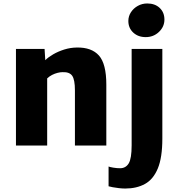

<svg xmlns="http://www.w3.org/2000/svg" viewBox="-20 -839 1028 1107"><path d="M72 0V-557H237L241 -492Q258.5 -509.5 287 -526Q315.5 -542.5 350.5 -553.5Q385.5 -564.5 423 -565Q508 -566.5 550.5 -518.8Q593 -471 593 -351V0H412V-318Q412 -379 396.5 -401.8Q381 -424.5 341 -423Q328 -423 312 -419Q296 -415 280.2 -407Q264.5 -399 252 -387V0ZM606 235V121Q612 124 632.8 127.5Q653.5 131 672 131Q705 131 722 103.2Q739 75.5 739 -1V-557H916V-40Q916 69 890 132Q864 195 816 221.5Q768 248 702 248Q685.5 248 666 245.8Q646.5 243.5 630 240.5Q613.5 237.5 606 235ZM820 -625Q776.5 -625 748.2 -651.2Q720 -677.5 720 -718Q720 -745.5 735 -768.5Q750 -791.5 774.8 -805.2Q799.5 -819 829 -819Q873.5 -819 900.8 -793.2Q928 -767.5 928 -726Q928 -685 896.5 -655Q865 -625 820 -625Z"/></svg>

Font: Koeln Type Sans ExtraBold
Style: Regular
Weight: 800
Designer: Eben Sorkin
Foundry: Eben Sorkin
Version: Version 2.001